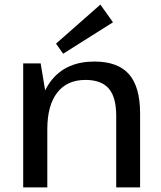

<svg xmlns="http://www.w3.org/2000/svg" viewBox="-20 -816 702 836"><path d="M486 -312Q486 -393 453.5 -430.5Q421 -468 352 -468Q272 -468 229 -412.5Q186 -357 186 -253L143 -181V-247Q143 -393 207.5 -470.5Q272 -548 391 -548Q493 -548 541.5 -493Q590 -438 590 -322V0H486ZM81 -540H157L186 -366V0H81ZM472 -719 255 -582 224 -626 417 -796Z"/></svg>

Font: Pathway Extreme Medium
Style: Regular
Weight: 500
Designer: Eduardo Rodriguez Tunni
Foundry: Eduardo Rodriguez Tunni
Version: Version 1.001;gftools[0.9.26]